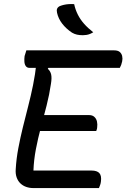

<svg xmlns="http://www.w3.org/2000/svg" viewBox="-20 -956 642 976"><path d="M114 -700H560Q579 -700 588.5 -692Q598 -684 601 -671Q604 -658 601 -644Q599 -634 596 -626Q593 -618 589 -611H130Q118 -611 111.5 -619.5Q105 -628 104 -642Q103 -656 105 -671Q108 -680 110 -687Q112 -694 114 -700ZM168 -371H433Q450 -371 460 -361.5Q470 -352 473 -338Q476 -324 474 -309Q474 -305 473 -301.5Q472 -298 471 -295Q470 -292 469 -290H154ZM149 0Q130 0 113 -6Q96 -12 83.5 -24Q71 -36 64.5 -54.5Q58 -73 60 -97Q63 -149 73 -202Q83 -255 96 -308Q109 -361 123 -415Q137 -469 148 -523.5Q159 -578 165 -633L239 -636L223 -606Q236 -595 240 -577.5Q244 -560 239 -530Q231 -475 217 -420Q203 -365 188 -309Q173 -253 162.5 -198Q152 -143 150 -89H446Q473 -89 485 -76Q497 -63 493 -33Q492 -24 489 -15.5Q486 -7 483 0ZM357 -935Q363 -907 375.5 -882Q388 -857 407.5 -835Q427 -813 454 -792Q446 -787 437.5 -783.5Q429 -780 419.5 -778.5Q410 -777 401 -777Q384 -777 371 -780Q358 -783 346 -790Q331 -800 318.5 -811.5Q306 -823 296 -836Q286 -849 279.5 -863Q273 -877 270 -891Q267 -904 270.5 -912Q274 -920 284 -925Q294 -929 305 -931.5Q316 -934 329 -935Q342 -936 357 -935Z"/></svg>

Font: Rec Mono Duotone
Style: Italic
Weight: 400
Italic angle: -10°
Monospace: yes
Version: Version 1.085; ttfautohint (v1.8.4.7-5d5b)